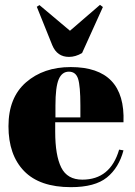

<svg xmlns="http://www.w3.org/2000/svg" viewBox="-20 -763 556 793"><path d="M272 -486Q499 -486 490 -258H208V-219Q208 -121 233 -71Q258 -21 320 -21Q436 -21 472 -145L490 -142Q471 -70 421.5 -30Q372 10 273 10Q144 10 79.5 -56.5Q15 -123 15 -241.5Q15 -360 87.5 -423Q160 -486 272 -486ZM209 -278H312V-327Q312 -408 302.5 -437.5Q293 -467 264.5 -467Q236 -467 222.5 -435.5Q209 -404 209 -327ZM405 -734 319 -544Q292 -528 265 -528Q216 -528 196 -576L132 -735L143 -742L269 -636L393 -743Z"/></svg>

Font: SVN-Abril Fatface
Style: Regular
Weight: 400
Designer: Veronika Burian, Jos? Scaglione
Foundry: TypeTogether
Version: Version 1.001